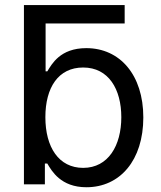

<svg xmlns="http://www.w3.org/2000/svg" viewBox="-20 -748 652 779"><path d="M330.6 11.7C466.8 11.7 561.5 -97.7 561.5 -271.5C561.5 -444.3 466.3 -552.7 330.1 -552.7C223.6 -552.7 189.9 -487.3 171.9 -458.5H165V-652.8H485.8V-727.5H77.1V0H162.1V-84.5H171.9C189.9 -54.2 226.6 11.7 330.6 11.7ZM317.4 -66.9C218.3 -66.9 164.1 -150.9 164.1 -272.5C164.1 -393.1 216.8 -474.1 317.4 -474.1C420.9 -474.1 472.2 -385.7 472.2 -272.5C472.2 -157.7 419.4 -66.9 317.4 -66.9Z"/></svg>

Font: Raveo
Style: Regular
Weight: 400
Designer: Jakub Foglar, Rasmus Andersson (Inter)
Foundry: Jakubfoglar.com
Version: Version 1.100;Glyphs 3.2.3 (3260)